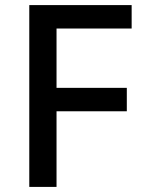

<svg xmlns="http://www.w3.org/2000/svg" viewBox="-20 -734 568 754"><path d="M202 0H95V-714H497V-622H202V-389H478V-297H202Z"/></svg>

Font: Noto Sans Sinhala UI Medium
Style: Regular
Weight: 500
Designer: Jelle Bosma - Monotype Design Team
Foundry: Monotype Imaging Inc.
Version: Version 2.006; ttfautohint (v1.8.4.7-5d5b)